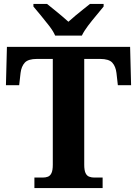

<svg xmlns="http://www.w3.org/2000/svg" viewBox="-20 -951 693 971"><path d="M154 0V-53H196Q211 -53 222.5 -57.5Q234 -62 240.5 -76Q247 -90 247 -117.9V-653H167Q122.4 -653 105.2 -634Q88 -615 84 -582L77 -520H10L15 -714H638L643 -520H576L569 -582Q565 -615 548 -634Q531 -653 486 -653H406V-118Q406 -90 412.5 -76Q419 -62 431 -57.5Q443.1 -53 457 -53H499V0ZM259 -771Q249 -794 228.5 -820.5Q208 -847 186.5 -873Q165 -899 149 -918V-931H218Q232 -920 251.5 -904Q271 -888 291 -871.5Q311 -855 326 -841Q341 -855 361 -871.5Q381 -888 401 -904Q421 -920 435 -931H504V-918Q489 -899 467 -873Q445 -847 425 -820.5Q405 -794 394 -771Z"/></svg>

Font: Noto Serif Kannada
Style: Regular
Weight: 400
Designer: Universal Thirst, Indian Type Foundry and the Monotype Design Team
Foundry: Monotype Imaging Inc.
Version: Version 2.003